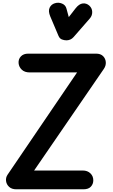

<svg xmlns="http://www.w3.org/2000/svg" viewBox="-20 -1401 833 1421"><path d="M101 0Q67 0 47.5 -18Q28 -36 24.8 -61.2Q21.5 -86.5 36 -108L550.5 -865H199.5Q162.5 -865 141.2 -885.2Q120 -905.5 117.5 -934Q115.5 -963.5 134.8 -983.8Q154 -1004 189 -1004H691Q724.5 -1004 742.8 -985.8Q761 -967.5 763 -941.2Q765 -915 748.5 -891L232.5 -139H592.5Q627.5 -139 649 -118.2Q670.5 -97.5 670.5 -66.5Q670.5 -39 652.5 -19.5Q634.5 0 597.5 0ZM472 -1102.5Q455 -1102.5 438.2 -1109Q421.5 -1115.5 413 -1135.5L352 -1279.5Q335.5 -1318.5 347.2 -1343.8Q359 -1369 386 -1377Q413 -1385.5 439.2 -1374.5Q465.5 -1363.5 472 -1337L489 -1274.5L539.5 -1339.5Q565.5 -1372.5 592.5 -1375.5Q619.5 -1378.5 641 -1359.5Q662 -1340 662.5 -1312.5Q663 -1285 644.5 -1264L524.5 -1126.5Q513.5 -1114 499.8 -1108.2Q486 -1102.5 472 -1102.5Z"/></svg>

Font: Edu SA Hand Cursive
Style: Regular
Weight: 400
Designer: Tina and Corey Anderson, Eben Sorkin, Mirko Velimirovic
Foundry: Google for Education
Version: Version 2.000